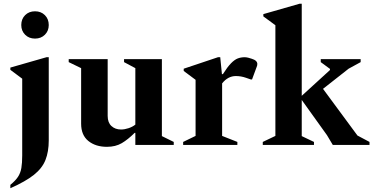

<svg xmlns="http://www.w3.org/2000/svg" viewBox="-20 -770 1988 1020"><path d="M166 -565Q134 -565 113.5 -585.5Q93 -606 93 -637Q93 -669 113.5 -689.5Q134 -710 166 -710Q198 -710 218.5 -689.5Q239 -669 239 -637Q239 -606 218.5 -585.5Q198 -565 166 -565ZM35 230V212Q62 190 75.5 169.5Q89 149 93.5 122.5Q98 96 98 56V-352L35 -399V-411L227 -466H239V-24Q239 36 221.5 80Q204 124 160 159Q116 194 35 230Z M548 10Q488 10 449.5 -21Q411 -52 411 -113V-408L345 -440V-456H552V-154Q552 -119 572 -100.5Q592 -82 623 -82Q642 -82 663 -89Q684 -96 699 -108V-408L639 -440V-456H840V-47L903 -16V0H699V-64H695Q660 -29 627 -9.5Q594 10 548 10Z M953 0V-16L1019 -48V-346L956 -393V-405L1138 -466H1150L1159 -376H1164Q1188 -414 1207 -433.5Q1226 -453 1243 -459.5Q1260 -466 1280 -466Q1288 -466 1298.5 -463.5Q1309 -461 1317 -458Q1347 -449 1347 -430Q1347 -421 1343 -413L1319 -348H1312L1286 -357Q1260 -366 1233 -366Q1191 -366 1160 -327V-48L1241 -16V0Z M1376 0V-16L1443 -48V-636L1379 -683V-695L1571 -750H1583V-261L1733 -398V-404L1684 -440V-456H1896V-440L1832 -405L1696 -298L1879 -50L1943 -16V0H1748L1717 -52L1583 -239V-47L1648 -16V0Z"/></svg>

Font: Spectral
Style: Bold
Weight: 700
Designer: Jean-Baptiste Levee
Foundry: Production Type
Version: Version 2.001